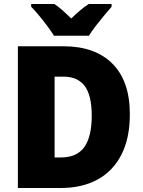

<svg xmlns="http://www.w3.org/2000/svg" viewBox="-20 -947 720 967"><path d="M634 -372Q634 -250 591 -167Q548 -84 470 -42Q392 0 284 0H70V-714H299Q459 -714 546.5 -626Q634 -538 634 -372ZM442 -365Q442 -467 406.5 -514Q371 -561 299 -561H255V-154H287Q367 -154 404.5 -206Q442 -258 442 -365ZM252 -767Q239 -788 218.5 -815.5Q198 -843 176 -869.5Q154 -896 137 -913V-927H254Q276 -912 295.5 -894.5Q315 -877 339 -854Q363 -877 384 -895Q405 -913 427 -927H542V-913Q526 -895 504.5 -869Q483 -843 462 -816Q441 -789 428 -767Z"/></svg>

Font: Noto Sans Lao SemiCondensed Black
Style: Regular
Weight: 900
Width: 4
Designer: Monotype Design Team
Foundry: Monotype Imaging Inc.
Version: Version 2.003; ttfautohint (v1.8.4.7-5d5b)